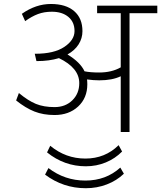

<svg xmlns="http://www.w3.org/2000/svg" viewBox="-20 -673 822 979"><path d="M417.6 286.7Q302.3 286.7 209.8 217.4L227 184Q310.4 247.7 415.3 247.7Q520.2 247.7 593.5 181.5L611.7 212.8Q574.8 248.2 524.5 267.4Q474.2 286.7 417.6 286.7ZM417.6 174.9Q307.9 174.9 219.9 104.1L236.1 70.3Q315 135.5 415.3 135.5Q515.7 135.5 584.9 67.2L602.6 99.6Q567.2 135.5 519.5 155.2Q471.7 174.9 417.6 174.9ZM595.6 0V-284.1Q552.1 -263.4 486.3 -263.4Q458 -263.4 423.7 -267.9Q425.2 -256.3 425.2 -243.2Q425.2 -173.4 378.4 -129.9Q331.6 -86.5 258.3 -86.5Q200.7 -86.5 155.5 -104.4Q110.2 -122.3 62.2 -160.8L76.3 -198.7Q122.9 -159.8 163 -143.3Q203.2 -126.9 258.3 -126.9Q313.4 -126.9 348.8 -161.5Q384.2 -196.2 384.2 -249.2Q384.2 -326.6 280.6 -376.6Q231 -361.5 168.9 -361.5H165.8L157.2 -398.9H159.8Q255.8 -398.9 307.9 -433.8Q360 -468.7 360 -514.7Q360 -560.7 328.4 -587Q296.8 -613.2 244.2 -613.2Q205.3 -613.2 173.7 -601.4Q142.1 -589.5 108.2 -565.2L91.5 -602.6Q162.8 -652.7 239.4 -652.7Q316 -652.7 358.2 -616.3Q400.4 -579.9 400.4 -514.2Q400.4 -477.8 380.9 -446.9Q361.5 -416.1 324.1 -395.3Q389.8 -355.4 411 -309.4Q440.8 -303.3 485.3 -303.3Q549.5 -303.3 595.6 -329.6V-605.7H475.2V-644.1H782.1V-605.7H640.5V0Z"/></svg>

Font: Khula Light
Style: Regular
Weight: 300
Designer: Erin McLaughlin, Steve Matteson
Version: Version 1.002;PS 1.0;hotconv 1.0.72;makeotf.lib2.5.5900; ttf